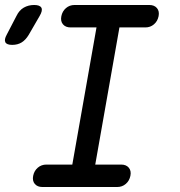

<svg xmlns="http://www.w3.org/2000/svg" viewBox="-100 -750 720 770"><path d="M15 -610Q3 -590 -13 -580Q-29 -570 -51 -570Q-73 -570 -78.5 -580.5Q-84 -591 -73 -611L-34 -686Q-23 -709 -4.5 -719.5Q14 -730 37 -730Q60 -730 66 -719Q72 -708 59 -686ZM282 -90H386Q406 -90 416.5 -77.5Q427 -65 423 -45Q419 -25 404.5 -12.5Q390 0 370 0H70Q50 0 39.5 -12.5Q29 -25 33 -45Q37 -65 51.5 -77.5Q66 -90 86 -90H190L287 -640H183Q163 -640 152.5 -652.5Q142 -665 146 -685Q150 -705 164.5 -717.5Q179 -730 199 -730H499Q519 -730 529.5 -717.5Q540 -705 536 -685Q532 -665 517.5 -652.5Q503 -640 483 -640H379Z"/></svg>

Font: Maple Mono
Style: Italic
Weight: 400
Italic angle: -10°
Monospace: yes
Designer: subframe7536
Version: Version 7.300